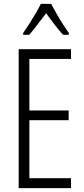

<svg xmlns="http://www.w3.org/2000/svg" viewBox="-20 -967 432 987"><path d="M345 0H76V-714H345V-664H131V-399H333V-349H131V-51H345ZM243 -947Q255 -924 272 -894.5Q289 -865 306 -838.5Q323 -812 334 -797V-788H304Q283 -811 260.5 -840.5Q238 -870 217 -899Q196 -872 172.5 -840.5Q149 -809 130 -788H99V-797Q113 -817 130 -843.5Q147 -870 163 -897.5Q179 -925 190 -947Z"/></svg>

Font: Noto Sans Khmer ExtraCondensed Light
Style: Regular
Weight: 300
Width: 2
Designer: Danh Hong and the Monotype Design Team
Foundry: Monotype Imaging Inc.
Version: Version 2.004; ttfautohint (v1.8.4.7-5d5b)